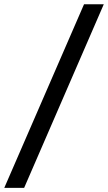

<svg xmlns="http://www.w3.org/2000/svg" viewBox="-73 -782 512 911"><path d="M419.4 -761.7 41.5 109.4H-52.7L325.7 -761.7Z"/></svg>

Font: Inter 28pt Medium
Style: Italic
Weight: 500
Italic angle: -9.3988°
Designer: Rasmus Andersson
Foundry: rsms
Version: Version 4.001;git-66647c0bb